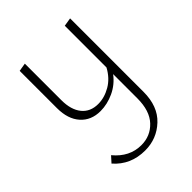

<svg xmlns="http://www.w3.org/2000/svg" viewBox="-201 -523 921 921"><g transform="rotate(-45 260.0 -62.5)"><path d="M392 -407 435 -414V84Q435 182 378 235.5Q321 289 242 289Q144 289 83 219L110 189Q167 258 247 258Q309 258 350.5 214Q392 170 392 85V-79Q361 -38 315.5 -17Q270 4 224 4Q161 4 123.5 -38Q86 -80 86 -154V-407L128 -414V-166Q128 -101 157.5 -64.5Q187 -28 240 -28Q283 -28 324.5 -52Q366 -76 392 -124Z"/></g></svg>

Font: EauTestInfant Light
Style: Regular
Weight: 300
Designer: Christian Thalmann (Catharsis Fonts)
Version: Version 0.001;PS 000.001;hotconv 1.0.88;makeotf.lib2.5.64775